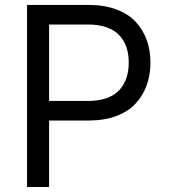

<svg xmlns="http://www.w3.org/2000/svg" viewBox="-20 -747 675 767"><path d="M88.1 0H176.1V-265.6H335.2Q397 -265.6 444.8 -283.6Q492.5 -301.5 521.8 -333.3Q551.1 -365.1 566.1 -406.6Q581 -448.2 581 -497.2Q581 -546.5 566.1 -587.5Q551.1 -628.6 521.7 -660.2Q492.2 -691.8 444.2 -709.5Q396.3 -727.3 333.8 -727.3H88.1ZM176.1 -343.8V-649.1H331Q374.3 -649.1 406.2 -637.8Q438.2 -626.4 457.2 -605.6Q476.2 -584.9 485.3 -557.9Q494.3 -530.9 494.3 -497.2Q494.3 -463.4 485.3 -436.3Q476.2 -409.1 457.4 -388Q438.6 -366.8 406.8 -355.3Q375 -343.8 332.4 -343.8Z"/></svg>

Font: Inter-Regular
Style: Regular
Weight: 500
Designer: Rasmus Andersson
Foundry: rsms
Version: ""